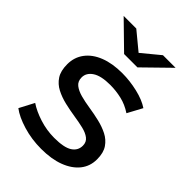

<svg xmlns="http://www.w3.org/2000/svg" viewBox="-218 -834 936 936"><g transform="rotate(45 250.5 -365.5)"><path d="M243 6Q177 6 117.5 -12Q58 -30 24 -56L64 -132Q98 -109 148 -93Q198 -77 250 -77Q317 -77 346.5 -96Q376 -115 376 -149Q376 -174 358 -188Q340 -202 310.5 -209Q281 -216 245 -221.5Q209 -227 173 -235.5Q137 -244 107 -259.5Q77 -275 59 -302.5Q41 -330 41 -376Q41 -424 68 -460Q95 -496 144.5 -515.5Q194 -535 262 -535Q314 -535 367.5 -522.5Q421 -510 455 -487L414 -411Q378 -435 339 -444Q300 -453 261 -453Q198 -453 167 -432.5Q136 -412 136 -380Q136 -353 154.5 -338.5Q173 -324 202.5 -316Q232 -308 268 -302.5Q304 -297 340 -288.5Q376 -280 405.5 -265Q435 -250 453.5 -223Q472 -196 472 -151Q472 -103 444 -68Q416 -33 365 -13.5Q314 6 243 6ZM202 -607 69 -737H156L288 -628H208L340 -737H427L294 -607Z"/></g></svg>

Font: MOST Montserrat Medium
Style: Regular
Weight: 500
Designer: Julieta Ulanovsky
Foundry: Julieta Ulanovsky
Version: Version 8.000;March 11, 2024;FontCreator 15.0.0.2926 64-bit